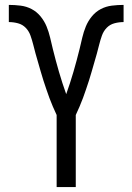

<svg xmlns="http://www.w3.org/2000/svg" viewBox="-20 -763 540 783"><path d="M211 0V-294Q203 -311 195.5 -328.5Q188 -346 181.5 -363.5Q175 -381 169 -399Q163 -417 157 -435Q151 -453 146 -471.5Q141 -490 135.5 -508Q130 -526 125 -544.5Q120 -563 115.5 -581Q111 -599 104.5 -617.5Q98 -636 85 -649.5Q72 -663 53.5 -668Q35 -673 16 -673V-743Q40 -743 64 -740Q88 -737 109 -726Q130 -715 145.5 -696Q161 -677 170 -655Q179 -633 184.5 -609.5Q190 -586 195.5 -563Q201 -540 207.5 -516.5Q214 -493 220.5 -470Q227 -447 234.5 -424.5Q242 -402 250 -379Q258 -402 265.5 -424.5Q273 -447 279.5 -470Q286 -493 292.5 -516.5Q299 -540 304.5 -563Q310 -586 315.5 -609.5Q321 -633 330 -655Q339 -677 354.5 -696Q370 -715 391 -726Q412 -737 436 -740Q460 -743 484 -743V-673Q465 -673 446.5 -668Q428 -663 415 -649.5Q402 -636 395.5 -617.5Q389 -599 384.5 -581Q380 -563 375 -544.5Q370 -526 364.5 -508Q359 -490 354 -471.5Q349 -453 343 -435Q337 -417 331 -399Q325 -381 318.5 -363.5Q312 -346 304.5 -328.5Q297 -311 289 -294V0Z"/></svg>

Font: Iosevka srxl
Style: Regular
Weight: 400
Monospace: yes
Designer: Belleve Invis
Foundry: Belleve Invis
Version: Version 33.0.1; ttfautohint (v1.8.3)